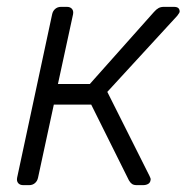

<svg xmlns="http://www.w3.org/2000/svg" viewBox="-20 -540 544 560"><path d="M48 0Q38 0 33 -6Q28 -12 30 -22L132 -498Q134 -508 141 -514Q148 -520 158 -520H175Q185 -520 190 -514Q195 -508 193 -498L149 -295H242L429 -505Q436 -513 442.5 -516.5Q449 -520 458 -520H487Q496 -520 500 -516.5Q504 -513 504 -506Q504 -503 497 -494L293 -272L416 -27Q418 -23 419 -20Q420 -17 419 -14Q418 -7 412 -3.5Q406 0 397 0H379Q370 0 365 -3.5Q360 -7 356 -14L246 -235H137L91 -22Q89 -12 82 -6Q75 0 65 0Z"/></svg>

Font: Rubik Light Light
Style: Italic
Weight: 300
Italic angle: -12°
Version: Version 2.104